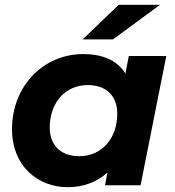

<svg xmlns="http://www.w3.org/2000/svg" viewBox="-20 -771 730 799"><path d="M646 -751H474L324 -607H450ZM516 -538 502 -465C467 -521 405 -546 327 -546C161 -546 30 -414 30 -233C30 -80 137 8 262 8C328 8 384 -14 427 -53L417 0H565L672 -538ZM310 -121C232 -121 187 -167 187 -240C187 -345 253 -417 345 -417C423 -417 468 -371 468 -298C468 -193 402 -121 310 -121Z"/></svg>

Font: AWKNG-Font
Style: Bold Italic
Weight: 700
Italic angle: -11.3°
Designer: Awakening Church
Foundry: Awakening Church
Version: Version 1.700;PS 001.700;hotconv 1.0.88;makeotf.lib2.5.64775